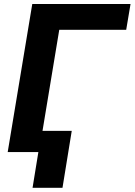

<svg xmlns="http://www.w3.org/2000/svg" viewBox="-20 -747 661 943"><path d="M621.1 -727.3 599.8 -600.5H271L171.5 0H17.8L138.5 -727.3ZM332.4 -104.4 286.9 175.4H139.9L185.4 -104.4Z"/></svg>

Font: Inter UI
Style: Bold Italic
Weight: 700
Italic angle: 9.39999°
Designer: Rasmus Andersson
Foundry: rsms
Version: 3.2;8d6f07862